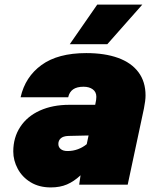

<svg xmlns="http://www.w3.org/2000/svg" viewBox="-20 -807 690 839"><path d="M332 -41Q303 -14 272.5 -1Q242 12 202 12Q151 12 114 -10.5Q77 -33 57.5 -69.5Q38 -106 38 -145Q38 -206 68.5 -252.5Q99 -299 154.5 -324Q210 -349 283 -349H396L400 -370Q401 -375 401 -384Q401 -405 385.5 -416.5Q370 -428 345 -428Q316 -428 299.5 -416.5Q283 -405 278 -382H70Q90 -471 161.5 -523Q233 -575 357 -575Q438 -575 496 -554Q554 -533 585 -491.5Q616 -450 616 -390Q616 -368 609 -333L538 0H326ZM275 -147Q299 -147 320.5 -155Q342 -163 359 -177L367 -215L278 -213Q256 -212 245.5 -202.5Q235 -193 235 -178Q235 -164 245.5 -155.5Q256 -147 275 -147ZM405 -787H602L449 -614H285Z"/></svg>

Font: Azeret Mono Black
Style: Italic
Weight: 900
Italic angle: -12°
Designer: Martin Vácha
Foundry: Displaay
Version: Version 1.000; Glyphs 3.0.3, build 3074